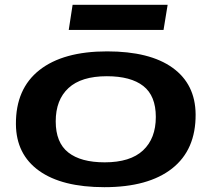

<svg xmlns="http://www.w3.org/2000/svg" viewBox="-20 -766 876 796"><path d="M413 10Q237 10 142 -58Q47 -126 46 -251Q45 -398 143.5 -475.5Q242 -553 424 -553Q601 -553 695.5 -485Q790 -417 791 -292Q792 -145 693.5 -67.5Q595 10 413 10ZM414 -93Q520 -93 573 -142.5Q626 -192 626 -281Q626 -369 574 -409.5Q522 -450 423 -450Q317 -450 264 -401Q211 -352 211 -263Q211 -175 263 -134Q315 -93 414 -93ZM265 -642 281 -746H675L658 -642Z"/></svg>

Font: Georama Extra Expanded SemiBold
Style: Italic
Weight: 600
Width: 8
Italic angle: -9°
Designer: Jean-Baptiste Levee
Foundry: Production Type
Version: Version 1.000